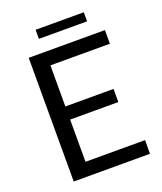

<svg xmlns="http://www.w3.org/2000/svg" viewBox="-153 -946 884 1045"><g transform="rotate(-20 289.0 -423.5)"><path d="M533.5 -79 533 0H91.5V-716.5H533V-637.5H188.5V-399.5H467.5V-323.5H188.5V-79ZM179 -847H458V-794.5H179Z"/></g></svg>

Font: Lato-Regular
Style: Regular
Weight: 400
Designer: Lukasz Dziedzic with Adam Twardoch and Botio Nikoltchev
Foundry: tyPoland Lukasz Dziedzic
Version: Version 2.015; 2015-08-06; http://www.latofonts.com/